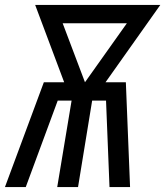

<svg xmlns="http://www.w3.org/2000/svg" viewBox="-29 -755 667 775"><path d="M-9 0 148 -423H230L113 -735H618L397 -423H479L496 0H413L399 -349H343L286 0H202L260 -349H204L75 0ZM314 -423 483 -661H224Z"/></svg>

Font: Iosevka SS04 Extended
Style: Italic
Weight: 400
Width: 7
Italic angle: -9°
Monospace: yes
Designer: Belleve Invis
Foundry: Belleve Invis
Version: Version 19.0.0; ttfautohint (v1.8.4)